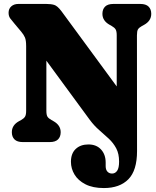

<svg xmlns="http://www.w3.org/2000/svg" viewBox="-20 -720 790 973"><path d="M435.5 -112 215 -412.5V-159Q215 -137.5 220.5 -128.8Q226 -120 240.5 -112L251 -106Q287.5 -85.5 287.5 -50Q287.5 -27 274 -13.5Q260.5 0 232 0H95.5Q67 0 53.5 -13.5Q40 -27 40 -50Q40 -86 76.5 -106L87.5 -112Q101 -119.5 106.8 -128.8Q112.5 -138 112.5 -159V-485.5Q112.5 -515.5 106.5 -529.8Q100.5 -544 87.5 -559.5L53.5 -600Q40 -615.5 31.8 -626.8Q23.5 -638 23.5 -655.5Q23.5 -675.5 37.2 -687.8Q51 -700 73 -700H215Q238.5 -700 254.5 -695.2Q270.5 -690.5 290.5 -664.5L571.5 -282V-541Q571.5 -562 565.8 -571.2Q560 -580.5 546.5 -588L536 -594Q499 -614.5 499 -650Q499 -673 512.5 -686.5Q526 -700 554.5 -700H691Q719.5 -700 733 -686.5Q746.5 -673 746.5 -650Q746.5 -614 710 -594L699 -588Q684.5 -580 679.2 -571.2Q674 -562.5 674 -541L674.5 45.5Q674.5 144 630.5 188.5Q586.5 233 506.5 233Q450.5 233 413.2 214Q376 195 357.8 164.8Q339.5 134.5 339.5 100Q339.5 57.5 363.8 34.8Q388 12 428 12Q468.5 12 492 37.5Q515.5 63 515.5 104V122Q515.5 140 524.5 149.8Q533.5 159.5 548 159.5Q564 159.5 573.8 145.2Q583.5 131 583.5 99Q583.5 59 569 31.8Q554.5 4.5 531.5 -17Q508.5 -38.5 483 -60.5Q457.5 -82.5 435.5 -112Z"/></svg>

Font: Fraunces 72pt S100 Black
Style: Regular
Weight: 900
Version: Version 1.000; ttfautohint (v1.8.3)